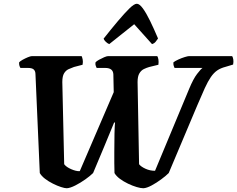

<svg xmlns="http://www.w3.org/2000/svg" viewBox="-20 -1003 1264 1023"><path d="M336 0Q325 0 305 -6.5Q285 -13 262 -24.5Q239 -36 220 -50.5Q201 -65 192 -81L169 -607Q169 -624 160 -632.5Q151 -641 130 -641H89Q86 -645 83.5 -653Q81 -661 82 -671Q87 -677 100.5 -684.5Q114 -692 128.5 -698Q143 -704 150 -704H415Q418 -698 420.5 -686Q423 -674 420 -658L374 -646Q360 -641 345.5 -634.5Q331 -628 321.5 -612.5Q312 -597 312 -566L322 -128Q333 -113 359.5 -101.5Q386 -90 405 -91L586 -512L584 -606Q583 -641 541 -641H495Q493 -645 490 -653Q487 -661 489 -671Q494 -677 507.5 -684.5Q521 -692 535 -698Q549 -704 556 -704H818Q822 -698 824 -686Q826 -674 824 -658L775 -646Q761 -642 746.5 -635Q732 -628 722.5 -612Q713 -596 713 -566L721 -128Q731 -115 755 -104Q779 -93 806 -93L988 -530Q1010 -583 1030 -609Q1050 -635 1059 -641H910Q908 -645 905.5 -652.5Q903 -660 904 -671Q913 -678 930.5 -686Q948 -694 964.5 -699Q981 -704 987 -704H1217Q1221 -698 1223 -686Q1225 -674 1222 -659L1182 -647Q1155 -640 1137 -627.5Q1119 -615 1103.5 -592.5Q1088 -570 1071 -533Q1054 -496 1030 -439L879 -81Q864 -66 839 -47.5Q814 -29 788 -15Q762 -1 744 0Q730 0 708 -6.5Q686 -13 662 -24.5Q638 -36 618.5 -50.5Q599 -65 590 -81Q589 -106 589 -134.5Q589 -163 589 -191Q589 -248 590 -291Q591 -334 593 -350H588Q565 -293 535 -221.5Q505 -150 476 -81Q461 -66 435 -47.5Q409 -29 381.5 -15Q354 -1 336 0ZM562 -768Q552 -772 543 -781Q534 -790 532 -797Q573 -849 608.5 -891Q644 -933 669.5 -958Q695 -983 709 -983Q723 -983 741 -958.5Q759 -934 779.5 -892Q800 -850 822 -798Q817 -791 810 -781.5Q803 -772 790 -768L695 -874Z"/></svg>

Font: Texturina 72pt 72pt ExtraBold
Style: Italic
Weight: 800
Italic angle: -11°
Designer: Guillermo Torres Carreño
Foundry: Omnibus-Type
Version: Version 1.002; ttfautohint (v1.8.3)